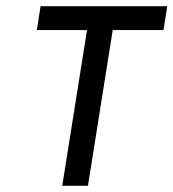

<svg xmlns="http://www.w3.org/2000/svg" viewBox="-20 -600 560 620"><path d="M99 -503H261L181 0H264L344 -503H508L520 -580H111Z"/></svg>

Font: Charger Sport
Style: SeBdNrwObl
Weight: 600
Designer: Jasper
Foundry: Cannot Into Space Fonts
Version: Version 1.1